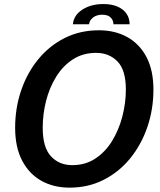

<svg xmlns="http://www.w3.org/2000/svg" viewBox="-20 -894 770 926"><path d="M315.5 11Q238.5 11 179.2 -22.2Q120 -55.5 86.5 -120Q53 -184.5 53 -277.5Q53 -372.5 81.8 -457.2Q110.5 -542 164 -607.5Q217.5 -673 291.8 -710.5Q366 -748 457.5 -748Q534.5 -748 593.8 -715.2Q653 -682.5 686.5 -618.8Q720 -555 720 -462Q720 -367.5 691 -282.2Q662 -197 608.5 -131Q555 -65 480.5 -27Q406 11 315.5 11ZM328.5 -97.5Q392 -97.5 440.2 -129.5Q488.5 -161.5 521 -214.8Q553.5 -268 570.2 -332.8Q587 -397.5 587 -462.5Q587 -556 546.8 -597.5Q506.5 -639 443.5 -639Q380 -639 331.8 -607.8Q283.5 -576.5 251 -524Q218.5 -471.5 202.2 -407.5Q186 -343.5 186 -277.5Q186 -183 225.8 -140.2Q265.5 -97.5 328.5 -97.5ZM331.5 -777Q336 -821.5 377.8 -848Q419.5 -874.5 478 -874.5Q537 -874.5 571 -848Q605 -821.5 605 -777H527Q527 -796 513.8 -809.5Q500.5 -823 473 -823Q446 -823 428.8 -809.5Q411.5 -796 409.5 -777Z"/></svg>

Font: Epilogue SemiBold
Style: Italic
Weight: 600
Italic angle: -12°
Designer: Tyler Finck
Foundry: Etcetera Type Co
Version: Version 2.111; ttfautohint (v1.8.3)